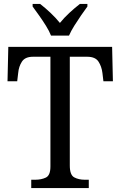

<svg xmlns="http://www.w3.org/2000/svg" viewBox="-20 -951 609 971"><path d="M138 0V-42H158Q189 -42 212 -53Q235 -64 235 -109V-664H147Q107 -664 91 -639.5Q75 -615 72 -582L67 -540H18L22 -714H547L551 -540H503L498 -582Q494 -615 478 -639.5Q462 -664 421 -664H333V-114Q333 -66 355.5 -54Q378 -42 409 -42H429V0ZM238 -771Q229 -794 212.5 -820.5Q196 -847 177.5 -873Q159 -899 145 -918V-931H183Q209 -911 235.5 -886Q262 -861 283 -835Q304 -861 331 -886Q358 -911 384 -931H422V-918Q408 -899 390 -873Q372 -847 355.5 -820.5Q339 -794 329 -771Z"/></svg>

Font: Noto Serif Tamil SemiCondensed
Style: Italic
Weight: 400
Width: 4
Italic angle: -12°
Designer: Indian Type Foundry, Tom Grace, and the Monotype Design Team
Foundry: Monotype Imaging Inc.
Version: Version 2.003; ttfautohint (v1.8.4.7-5d5b)